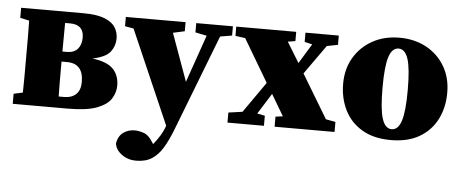

<svg xmlns="http://www.w3.org/2000/svg" viewBox="-49 -620 2326 970"><g transform="rotate(5 1113.5 -135.5)"><path d="M23 -436V-487H338Q406 -487 445 -472Q484 -457 500.5 -431.5Q517 -406 517 -374Q517 -337 494.5 -307Q472 -277 404 -263Q478 -254 509.5 -222Q541 -190 541 -137Q541 -103 521.5 -71.5Q502 -40 450.5 -20Q399 0 302 0H23V-51L69 -61Q70 -97 70 -138Q70 -179 70 -210V-277Q70 -308 70 -349Q70 -390 69 -426ZM250 -210Q250 -179 250 -136.5Q250 -94 251 -57H278Q317 -57 339 -78Q361 -99 361 -140Q361 -234 278 -234H250ZM276 -430H251Q251 -398 250.5 -359.5Q250 -321 250 -285H273Q309 -285 327.5 -306.5Q346 -328 346 -364Q346 -430 276 -430Z M911 -440V-487H1097V-440L1037 -430L848 59Q827 113 804 151.5Q781 190 749 211Q717 232 668 232Q627 232 595.5 209Q564 186 560 153Q567 115 592 97.5Q617 80 649 80Q669 80 694.5 88.5Q720 97 740 130L747 141Q764 121 779.5 96Q795 71 805 43L598 -432L554 -440V-487H857V-441L798 -428L885 -187L969 -428Z M1465 -440V-487H1634V-440L1578 -429L1473 -281L1606 -60L1655 -51V0H1351V-51L1388 -56L1324 -164L1258 -59L1297 -51V0H1112V-51L1183 -61L1292 -217L1164 -433L1114 -440V-487H1418V-440L1380 -434L1443 -331L1504 -431Z M1941 16Q1855 16 1796 -18.5Q1737 -53 1707 -113Q1677 -173 1677 -247Q1677 -322 1711 -379.5Q1745 -437 1804.5 -470Q1864 -503 1941 -503Q2018 -503 2077.5 -470.5Q2137 -438 2171 -380.5Q2205 -323 2205 -247Q2205 -171 2174.5 -111.5Q2144 -52 2085.5 -18Q2027 16 1941 16ZM1941 -39Q1974 -39 1989.5 -87Q2005 -135 2005 -244Q2005 -353 1989.5 -400.5Q1974 -448 1941 -448Q1908 -448 1892.5 -400.5Q1877 -353 1877 -244Q1877 -135 1892.5 -87Q1908 -39 1941 -39Z"/></g></svg>

Font: Source Serif Pro Black
Style: Regular
Weight: 900
Designer: Frank Grießhammer
Foundry: Adobe Systems Incorporated
Version: Version 3.001;hotconv 1.0.111;makeotfexe 2.5.65597